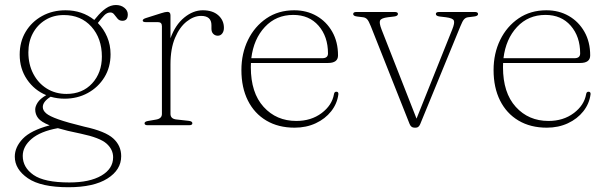

<svg xmlns="http://www.w3.org/2000/svg" viewBox="-20 -512 2484 785"><path d="M325 6Q410.5 24.5 443 54Q475.5 83.5 475.5 126.5Q475.5 182.5 419.2 218Q363 253.5 260 253.5Q147.5 253.5 94 216.8Q40.5 180 40.5 128.5Q40.5 89.5 73.2 55.2Q106 21 183 0.5Q148 -13.5 136 -29Q124 -44.5 124 -64.5Q124 -77 133.8 -92.5Q143.5 -108 169 -123Q120.5 -143 90.5 -187Q60.5 -231 60.5 -288.5Q60.5 -341.5 85 -382.2Q109.5 -423 152 -446.5Q194.5 -470 248 -470Q315.5 -470 365.5 -430.5L374 -440.5Q393 -464 412.8 -477.8Q432.5 -491.5 454 -491.5Q474.5 -491.5 488.5 -480.2Q502.5 -469 502.5 -453Q502.5 -427 480.5 -427Q468 -427 460.8 -435.5Q453.5 -444 447.2 -452.5Q441 -461 431.5 -461Q417.5 -461 406.2 -449.2Q395 -437.5 380 -418Q404 -394 418 -361.2Q432 -328.5 432 -290Q432 -237 406.8 -196Q381.5 -155 339 -131.8Q296.5 -108.5 244 -108.5Q214.5 -108.5 187 -116.5Q155 -96.5 155 -74.5Q155 -60.5 168.5 -48.8Q182 -37 218.8 -24Q255.5 -11 325 6ZM241 -450.5Q198.5 -450.5 165.8 -430.5Q133 -410.5 114.5 -376.2Q96 -342 96 -298Q96 -249 116 -210.5Q136 -172 171.2 -150Q206.5 -128 252 -128Q317 -128 356.8 -171.2Q396.5 -214.5 396.5 -280.5Q396.5 -355 353.8 -402.8Q311 -450.5 241 -450.5ZM73 125.5Q73 172.5 117 203.2Q161 234 263.5 234Q346.5 234 394.5 206Q442.5 178 442.5 131Q442.5 99 415.5 75Q388.5 51 310.5 34.5Q253 23 216.5 12Q145 25 109 56Q73 87 73 125.5Z M677 -449.5V-355.5Q696.5 -410 733 -440Q769.5 -470 809 -470Q849.5 -470 872.5 -449.5Q895.5 -429 895.5 -398Q895.5 -384 888.5 -375Q881.5 -366 870.5 -366Q859.5 -366 852 -373.5Q844.5 -381 844.5 -394.5V-409Q844.5 -447 802 -447Q772.5 -447 743.5 -424.2Q714.5 -401.5 695.8 -357.5Q677 -313.5 677 -248.5V-46.5Q677 -26 701.5 -23.5L751 -18Q766.5 -16.5 766.5 -8Q766.5 0 753 0H583.5Q571 0 571 -8Q571 -15 585.5 -17.5L617.5 -23Q642 -27 642 -46V-405Q642 -421.5 626 -421.5H577Q563.5 -421.5 563.5 -428Q563.5 -434 576 -438L639 -458Q656 -463.5 664.5 -463.5Q677 -463.5 677 -449.5Z M1362 -285.5Q1362 -254.5 1321 -254.5H1006Q1005.5 -246 1005.5 -237.5Q1005.5 -132.5 1057.8 -75Q1110 -17.5 1191.5 -17.5Q1252 -17.5 1294.8 -49.5Q1337.5 -81.5 1345.5 -127Q1347 -137 1355 -137Q1364.5 -137 1363.5 -126.5Q1358.5 -88 1334 -57Q1309.5 -26 1270.8 -8Q1232 10 1184.5 10Q1118 10 1069 -19Q1020 -48 993.5 -101Q967 -154 967 -225.5Q967 -293.5 994 -348.8Q1021 -404 1069.5 -437Q1118 -470 1183 -470Q1234 -470 1274.5 -446.8Q1315 -423.5 1338.5 -382Q1362 -340.5 1362 -285.5ZM1179 -451Q1109 -451 1063 -401.8Q1017 -352.5 1007.5 -274H1297.5Q1321 -274 1321 -293.5Q1321 -362.5 1282.5 -406.8Q1244 -451 1179 -451Z M1680 10H1674.5Q1660.5 10 1654.5 -5.5L1496 -405Q1487.5 -426.5 1480.8 -433.5Q1474 -440.5 1464 -441.5L1440 -444.5Q1424 -446.5 1424 -454.5Q1424 -463 1437 -463H1593.5Q1607 -463 1607 -455Q1607 -446.5 1591.5 -444.5L1566 -441.5Q1538.5 -438 1534 -428.2Q1529.5 -418.5 1540 -391.5L1683 -27L1829 -391.5Q1840 -418.5 1835.5 -428.2Q1831 -438 1803 -441.5L1777.5 -444.5Q1762 -446.5 1762 -455Q1762 -463 1775.5 -463H1921.5Q1934.5 -463 1934.5 -454.5Q1934.5 -446.5 1918.5 -444.5L1894 -441.5Q1884.5 -440.5 1877.8 -433.5Q1871 -426.5 1862.5 -405L1698 -4.5Q1692 10 1680 10Z M2393 -285.5Q2393 -254.5 2352 -254.5H2037Q2036.5 -246 2036.5 -237.5Q2036.5 -132.5 2088.8 -75Q2141 -17.5 2222.5 -17.5Q2283 -17.5 2325.8 -49.5Q2368.5 -81.5 2376.5 -127Q2378 -137 2386 -137Q2395.5 -137 2394.5 -126.5Q2389.5 -88 2365 -57Q2340.5 -26 2301.8 -8Q2263 10 2215.5 10Q2149 10 2100 -19Q2051 -48 2024.5 -101Q1998 -154 1998 -225.5Q1998 -293.5 2025 -348.8Q2052 -404 2100.5 -437Q2149 -470 2214 -470Q2265 -470 2305.5 -446.8Q2346 -423.5 2369.5 -382Q2393 -340.5 2393 -285.5ZM2210 -451Q2140 -451 2094 -401.8Q2048 -352.5 2038.5 -274H2328.5Q2352 -274 2352 -293.5Q2352 -362.5 2313.5 -406.8Q2275 -451 2210 -451Z"/></svg>

Font: Fraunces 9pt S000 Thin
Style: Regular
Weight: 100
Version: Version 1.000; ttfautohint (v1.8.3)